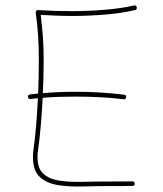

<svg xmlns="http://www.w3.org/2000/svg" viewBox="-20 -692 596 700"><path d="M82 -338.4Q81.1 -346.7 89.4 -347.7Q104.5 -349.6 119.1 -351.1Q121.6 -412.1 121.6 -468.8Q121.6 -521.5 119.1 -559.3Q116.7 -597.2 110.4 -646Q109.9 -648.4 112.1 -652.1Q114.3 -655.8 119.1 -655.3Q149.9 -653.3 180.9 -652.3Q211.9 -651.4 242.7 -651.4Q300.3 -651.4 360.1 -656.2Q419.9 -661.1 468.3 -671.9Q476.6 -673.8 478.5 -665.5Q480.5 -657.2 472.2 -655.3Q422.4 -643.6 361.6 -638.7Q300.8 -633.8 242.7 -633.8Q214.4 -633.8 185.5 -635Q156.7 -636.2 128.4 -637.7Q133.8 -592.3 136.5 -555.9Q139.2 -519.5 139.2 -468.8Q139.2 -414.1 136.2 -352.5Q193.8 -357.4 256.3 -357.4Q301.3 -357.4 345.2 -354.7Q389.2 -352.1 432.6 -346.7Q440.9 -345.7 439.9 -337.4Q439 -329.1 430.7 -330.1Q387.7 -335.4 344.2 -337.6Q300.8 -339.8 256.3 -339.8Q224.6 -339.8 195.1 -338.9Q165.5 -337.9 135.7 -335.4Q132.8 -284.2 128.7 -234.6Q124.5 -185.1 118.7 -144Q116.7 -132.3 116.7 -119.6Q116.7 -78.1 137.9 -58.6Q159.2 -39.1 196.8 -33.4Q234.4 -27.8 283.2 -29.1Q332 -30.3 387.2 -30.3Q406.7 -30.3 425.5 -30.3Q444.3 -30.3 462.4 -30.8Q471.2 -30.8 471.2 -22.5Q471.2 -14.2 462.4 -14.2Q444.3 -13.7 425.5 -13.7Q406.7 -13.7 387.2 -13.7Q334.5 -13.7 283.4 -12.2Q232.4 -10.7 190.9 -17.3Q149.4 -23.9 124.8 -47.1Q100.1 -70.3 100.1 -119.6Q100.1 -133.8 102.1 -147Q107.9 -187 111.8 -235.4Q115.7 -283.7 118.2 -334Q105 -332.5 91.3 -331.1Q83 -330.1 82 -338.4Z"/></svg>

Font: Mikhak-DS1-FD Thin
Style: Regular
Weight: 100
Designer: Amin Abedi
Version: Version 3.2